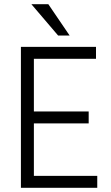

<svg xmlns="http://www.w3.org/2000/svg" viewBox="-20 -898 530 918"><path d="M313 -728H258L130 -878H211ZM445 0H80V-674H439V-617H142V-365H404V-308H142V-57H445Z"/></svg>

Font: Hind Mysuru Light
Style: Regular
Weight: 300
Designer: Manushi Parikh, Hitesh Malaviya
Foundry: Indian Type Foundry
Version: Version 0.703;PS 1.0;hotconv 1.0.86;makeotf.lib2.5.63406